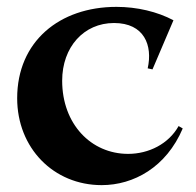

<svg xmlns="http://www.w3.org/2000/svg" viewBox="-20 -529 570 559"><path d="M276 10C369 10 464 -42 512 -155L500 -162C471 -110 413 -81 353 -81C245 -81 161 -168 161 -294C161 -392 224 -462 312 -462C400 -462 425 -397 410 -330L424 -327L485 -470C438 -495 379 -509 319 -509C153 -509 30 -408 30 -243C30 -98 136 10 276 10Z"/></svg>

Font: Sinistre
Style: Bold
Weight: 700
Designer: Jules Durand
Foundry: Collletttivo
Version: Version 69.420;Glyphs 3.2 (3217)